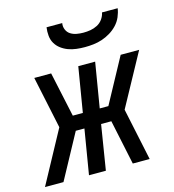

<svg xmlns="http://www.w3.org/2000/svg" viewBox="-127 -832 836 923"><g transform="rotate(-15 291.5 -370.0)"><path d="M75 0H-17L124 -260L69 -520H153L201 -297H251L288 -520H372L335 -297H378L499 -520H591L449 -260L504 0H420L373 -223H322L286 0H202L239 -223H196ZM343 -600Q322 -600 301 -602.5Q280 -605 261 -612Q242 -619 226 -631Q210 -643 200 -660Q190 -677 188 -698Q186 -719 189 -740H267Q264 -723 270.5 -707.5Q277 -692 290.5 -683.5Q304 -675 320.5 -672Q337 -669 354 -669Q372 -669 389.5 -672Q407 -675 423.5 -683.5Q440 -692 451 -707.5Q462 -723 465 -740H543Q540 -719 531 -698Q522 -677 506 -660Q490 -643 470 -631Q450 -619 429 -612Q408 -605 386 -602.5Q364 -600 343 -600Z"/></g></svg>

Font: Iosevka SS04 Extended Oblique
Style: Regular
Weight: 400
Width: 7
Italic angle: -9°
Monospace: yes
Designer: Belleve Invis
Foundry: Belleve Invis
Version: Version 19.0.0; ttfautohint (v1.8.4)